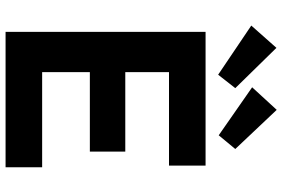

<svg xmlns="http://www.w3.org/2000/svg" viewBox="-178 -810 989 672"><g transform="rotate(90 316.0 -474.5)"><path d="M92 0V-700H560V-572H233V-419H511V-295H233V-128H566V0ZM454 -746 286 -863 365 -949 502 -804ZM242 -744 70 -860 148 -948 289 -804Z"/></g></svg>

Font: Lexend SemiBold
Style: Regular
Weight: 600
Designer: Bonnie Shaver-Troup, Thomas Jockin
Foundry: Lexend
Version: Version 1.005; ttfautohint (v1.8.3)